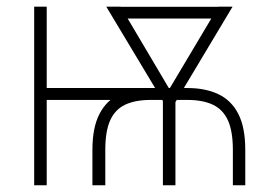

<svg xmlns="http://www.w3.org/2000/svg" viewBox="-20 -548 822 568"><path d="M440.9 -287.6V-252.4H94.2V-287.6ZM118.2 -528.3V0H81.1V-528.3ZM291.5 0H253.4V-104.5Q253.4 -170.9 274.4 -211.2Q295.4 -251.5 334 -269.5Q372.6 -287.6 426.3 -287.6H533.7Q587.9 -287.6 626.2 -269.3Q664.6 -251 685.1 -210.9Q705.6 -170.9 705.6 -104.5V0H668.9V-104.5Q668.9 -159.7 654.3 -191.9Q639.6 -224.1 609.6 -238.3Q579.6 -252.4 533.7 -252.4H426.3Q380.4 -252.4 350.3 -238.3Q320.3 -224.1 305.9 -191.9Q291.5 -159.7 291.5 -104.5ZM636.7 -527.8V-493.2H330.1V-527.8ZM480 -283.2 626 -528.3H668L498.5 -245.1H471.2ZM336.9 -528.3 482.9 -281.7 490.7 -245.1H464.4L294.4 -528.3ZM499 -282.7V0H461.9V-282.7Z"/></svg>

Font: Roboto Condensed ExtraLight
Style: Regular
Weight: 250
Designer: Christian Robertson
Foundry: Google
Version: Version 3.008; 2023